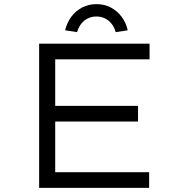

<svg xmlns="http://www.w3.org/2000/svg" viewBox="-20 -912 886 932"><path d="M170 0V-700H706V-624H248V-76H704V0ZM211 -322V-398H650V-322ZM354 -756 296 -765Q305 -802 326 -830.5Q347 -859 378.5 -875.5Q410 -892 448 -892Q487 -892 518 -875.5Q549 -859 570.5 -830.5Q592 -802 600 -765L542 -756Q531 -793 506 -812.5Q481 -832 448 -832Q415 -832 390 -812.5Q365 -793 354 -756Z"/></svg>

Font: Lexend Tera Light
Style: Regular
Weight: 300
Designer: Bonnie Shaver-Troup, Thomas Jockin
Foundry: Lexend
Version: Version 1.007